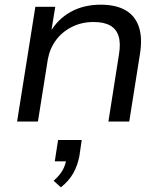

<svg xmlns="http://www.w3.org/2000/svg" viewBox="-20 -519 701 820"><path d="M53 0 131 -490H216L198 -380H193Q227 -438 282.5 -468.5Q338 -499 410 -499Q473 -499 514 -476.5Q555 -454 572 -407.5Q589 -361 578 -290L532 0H443L488 -286Q496 -334 486.5 -364.5Q477 -395 450.5 -410Q424 -425 380 -425Q328 -425 286 -403.5Q244 -382 218 -346Q192 -310 184 -264L142 0ZM240 281 209 253Q236 229 248 207Q260 185 264 158L280 170H214L228 79H329L319 148Q311 189 292.5 221.5Q274 254 240 281Z"/></svg>

Font: Nunito Sans 10pt SemiExpanded
Style: Italic
Weight: 400
Width: 6
Italic angle: -9°
Designer: Vernon Adams
Foundry: Vernon Adams
Version: Version 3.101;gftools[0.9.27]